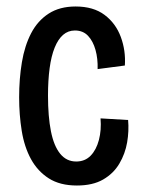

<svg xmlns="http://www.w3.org/2000/svg" viewBox="-20 -560 435 592"><path d="M217 12Q165 12 130.5 -10Q96 -32 75.5 -69.5Q55 -107 47 -156.5Q39 -206 39 -260Q39 -317 47.5 -368Q56 -419 76 -457.5Q96 -496 130 -518Q164 -540 213 -540Q268 -540 302.5 -514Q337 -488 352.5 -446Q368 -404 365 -358L281 -347Q282 -379 274.5 -406Q267 -433 251.5 -449.5Q236 -466 211 -466Q190 -466 174.5 -452.5Q159 -439 148.5 -413Q138 -387 133 -349.5Q128 -312 128 -265Q128 -201 137 -155.5Q146 -110 165.5 -86Q185 -62 215 -62Q242 -62 259.5 -80Q277 -98 285 -128.5Q293 -159 290 -195L375 -190Q378 -156 372 -121Q366 -86 348 -55.5Q330 -25 298 -6.5Q266 12 217 12Z"/></svg>

Font: Bricolage Grotesque 24pt Condensed
Style: Regular
Weight: 400
Width: 3
Designer: Mathieu Triay
Foundry: Atelier Triay
Version: Version 1.001;gftools[0.9.33.dev8+g029e19f]